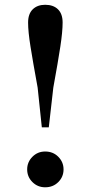

<svg xmlns="http://www.w3.org/2000/svg" viewBox="-20 -773 381 807"><path d="M169.9 14.2Q138.2 14.2 116.2 -7.8Q94.2 -29.8 94.2 -61Q94.2 -91.8 116.2 -114Q138.2 -136.2 169.9 -136.2Q203.1 -136.2 225.1 -114Q247.1 -91.8 247.1 -61Q247.1 -29.8 225.1 -7.8Q203.1 14.2 169.9 14.2ZM169.9 -752.9Q204.1 -752.9 223.6 -733.9Q243.2 -714.8 243.2 -678.2Q243.2 -640.1 233.6 -577.1Q224.1 -514.2 204.1 -404.8L185.1 -237.8H155.8L138.2 -404.8Q118.2 -514.2 108.2 -577.1Q98.1 -640.1 98.1 -678.2Q98.1 -714.8 117.7 -733.9Q137.2 -752.9 169.9 -752.9Z"/></svg>

Font: Dream Han Serif CN W16
Style: Regular
Weight: 625
Designer: Adobe
Foundry: Pal3love
Version: Version 3.00; Sans 2.004; Serif 2.001